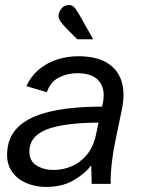

<svg xmlns="http://www.w3.org/2000/svg" viewBox="-20 -726 565 758"><path d="M162 12Q122 12 87 -2Q52 -16 30 -44.5Q8 -73 8 -115Q8 -182 51 -224Q94 -266 178 -285.5Q262 -305 383 -305L385 -314Q398 -371 372.5 -404Q347 -437 285 -437Q246 -437 212.5 -420Q179 -403 165 -362L84 -386Q104 -428 136.5 -454Q169 -480 208.5 -492Q248 -504 289 -504Q357 -504 400 -479.5Q443 -455 459 -408Q475 -361 461 -293L440 -192Q426 -126 421 -79Q416 -32 417 0H342L340 -73Q313 -38 268.5 -13Q224 12 162 12ZM192 -55Q227 -55 261.5 -69Q296 -83 322.5 -114.5Q349 -146 360 -199L369 -242Q228 -241 162 -214Q96 -187 96 -128Q96 -90 124.5 -72.5Q153 -55 192 -55ZM285 -571 240 -616Q226 -631 218.5 -642Q211 -653 211 -663Q211 -677 222 -691.5Q233 -706 253 -706Q264 -706 271.5 -699Q279 -692 289 -675L348 -571Z"/></svg>

Font: Atkinson Hyperlegible Next
Style: Italic
Weight: 400
Italic angle: -12°
Designer: Elliott Scott, Megan Eiswerth, Linus Boman, Theodore Petrosky, Letters from Sweden
Foundry: Applied Design Works, Letters from Sweden
Version: Version 2.001